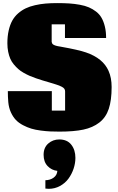

<svg xmlns="http://www.w3.org/2000/svg" viewBox="-20 -818 748 1221"><path d="M26.9 0ZM257.3 166.5Q257.3 120.6 286.9 94.7Q316.4 68.8 356.9 68.8Q407.2 68.8 433.3 102.1Q459.5 135.3 459.5 186Q459.5 220.2 448 254.6Q436.5 289.1 415.5 317.9Q394.5 346.7 361.6 364.7Q328.6 382.8 290 382.8Q279.3 382.8 268.6 381.3V328.1Q299.3 327.6 321 311.8Q342.8 295.9 344.7 268.6Q308.1 264.6 282.7 238Q257.3 211.4 257.3 166.5ZM308.6 -549.3 310.1 -548.3Q310.1 -545.4 311.3 -542.5Q312.5 -539.6 315.2 -537.4Q317.9 -535.2 320.6 -533.4Q323.2 -531.7 327.9 -530Q332.5 -528.3 335.7 -527.3Q338.9 -526.4 344.5 -525.1Q350.1 -523.9 353 -523.4Q356 -522.9 361.8 -522Q367.7 -521 369.6 -520.5Q479.5 -501 527.3 -484.4Q635.3 -447.3 670.4 -367.2Q689.9 -323.7 689.9 -264.6Q689.9 -180.2 671.6 -125.5Q653.3 -70.8 611.6 -38.6Q569.8 -6.3 510 6.3Q450.2 19 358.9 19Q325.7 19 299.3 17.8Q272.9 16.6 239 12.2Q205.1 7.8 179.2 0Q153.3 -7.8 126.2 -22Q99.1 -36.1 80.8 -55.4Q62.5 -74.7 49.3 -103.5Q36.1 -132.3 32.7 -168.5Q29.8 -201.7 29.8 -238.3H309.6V-114.7H394V-236.8Q394 -246.1 389.2 -253.2Q384.3 -260.3 373.5 -265.9Q362.8 -271.5 356.4 -273.9Q350.1 -276.4 336.4 -280.8Q320.3 -286.1 294.4 -293.7Q268.6 -301.3 250.7 -306.6Q232.9 -312 208.7 -320.3Q184.6 -328.6 167.5 -336.2Q150.4 -343.8 130.1 -355.2Q109.9 -366.7 95.9 -379.2Q82 -391.6 67.9 -408.4Q53.7 -425.3 45.4 -444.6Q37.1 -463.9 32 -488.8Q26.9 -513.7 26.9 -542.5Q26.9 -587.4 35.2 -624Q43.5 -660.6 58.1 -687Q72.8 -713.4 95.5 -733.2Q118.2 -752.9 143.8 -765.1Q169.4 -777.3 202.9 -784.9Q236.3 -792.5 269.8 -795.4Q303.2 -798.3 344.2 -798.3Q387.2 -798.3 420.7 -796.1Q454.1 -793.9 487.5 -787.8Q521 -781.7 545.4 -771.2Q569.8 -760.7 591.3 -744.1Q612.8 -727.5 626 -704.3Q639.2 -681.2 647 -648.9Q654.8 -616.7 654.8 -576.2H393.1V-663.1H308.6Z"/></svg>

Font: Coda ExtraBold
Style: Regular
Weight: 800
Version: Version 2.001; ttfautohint (v0.8) -r 50 -G 200 -x